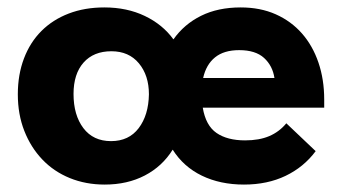

<svg xmlns="http://www.w3.org/2000/svg" viewBox="-20 -490 921 517"><path d="M262 7Q211 7 168 -10.5Q125 -28 94 -60.5Q63 -93 45.5 -137.5Q28 -182 28 -236Q28 -289 44.5 -332.5Q61 -376 91.5 -406.5Q122 -437 165 -453.5Q208 -470 261 -470Q322 -470 370 -447Q418 -424 447 -384Q476 -425 521.5 -447.5Q567 -470 628 -470Q681 -470 722.5 -451.5Q764 -433 793 -400Q822 -367 837.5 -321.5Q853 -276 853 -222V-200H526Q534 -152 563 -132Q592 -112 640 -112Q678 -112 705 -123.5Q732 -135 751 -158L830 -83Q798 -40 749 -16.5Q700 7 637 7Q573 7 523.5 -17Q474 -41 445 -87Q417 -42 370 -17.5Q323 7 262 7ZM279 -110Q327 -110 353.5 -145Q380 -180 381 -236Q381 -287 354 -319.5Q327 -352 280 -352Q232 -352 205 -321.5Q178 -291 178 -237Q178 -180 204.5 -145Q231 -110 279 -110ZM624 -355Q583 -355 559 -335.5Q535 -316 527 -280H719Q714 -313 691 -334Q668 -355 624 -355Z"/></svg>

Font: Tilda Sans Extra Bold
Style: Regular
Weight: 800
Designer: ParaType Ltd
Foundry: ParaType Ltd
Version: Version 1.009